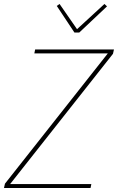

<svg xmlns="http://www.w3.org/2000/svg" viewBox="-46 -947 594 967"><path d="M410 0H-26L-21 -22L497 -678H127L131 -698H528L523 -676L5 -20H414ZM329 -783 240 -917 254 -927 342 -800 480 -927 493 -915 353 -783Z"/></svg>

Font: IBM Plex Sans Condensed Thin
Style: Italic
Weight: 100
Width: 3
Italic angle: -11°
Designer: Mike Abbink, Paul van der Laan, Pieter van Rosmalen
Foundry: Bold Monday
Version: Version 1.3